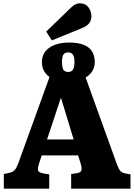

<svg xmlns="http://www.w3.org/2000/svg" viewBox="-20 -1135 807 1155"><path d="M3 0V-88L39 -96Q58 -101 68.5 -112.5Q79 -124 89 -150L278 -672Q256 -687 244 -710Q232 -733 232 -761Q232 -800 253 -826Q274 -852 310.5 -865.5Q347 -879 395 -879Q474 -879 512 -849.5Q550 -820 550 -761Q550 -731 535.5 -707.5Q521 -684 495 -669L684 -145Q695 -116 704.5 -106Q714 -96 733 -92L765 -86V0H408V-88L447 -94Q465 -97 469 -109.5Q473 -122 467 -145L450 -200H231L214 -149Q207 -128 208.5 -112.5Q210 -97 240 -92L276 -86V0ZM263 -296H423L348 -543H345ZM391 -702Q403 -702 411.5 -708Q420 -714 424 -727.5Q428 -741 428 -762Q428 -785 423 -797.5Q418 -810 409.5 -815Q401 -820 390 -820Q378 -820 369 -814Q360 -808 356.5 -795.5Q353 -783 353 -762Q353 -739 357 -725.5Q361 -712 370 -707Q379 -702 391 -702ZM292 -892 258 -945 408 -1090Q424 -1105 436 -1110Q448 -1115 460 -1115Q494 -1115 512 -1091Q530 -1067 530 -1036Q530 -1014 517 -996Q504 -978 471 -965Z"/></svg>

Font: Literata ExtraBold
Style: Regular
Weight: 800
Designer: Latin by Veronika Burian and Jose Scaglione. Greek by Irene Vlachou. Cyrillic by Vera Evstafieva.
Foundry: TypeTogether
Version: Version 3.103;gftools[0.9.29]